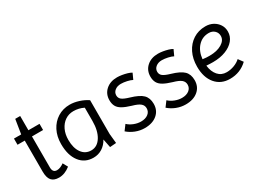

<svg xmlns="http://www.w3.org/2000/svg" viewBox="-43 -1193 2327 1750"><g transform="rotate(-30 1120.5 -318.0)"><path d="M209 14Q155 14 130 -15.5Q105 -45 105 -109V-435H29V-500H105L129 -650H181V-500H298V-435H181V-109Q181 -54 226 -54Q260 -54 300 -83L328 -32Q270 14 209 14Z M572 14Q481 14 428.5 -54.5Q376 -123 376 -241Q376 -321 407.5 -382.5Q439 -444 495 -479Q551 -514 622 -514Q668 -514 717.5 -498Q767 -482 805 -456V-100L815 0L749 5L731 -85Q705 -38 664 -12Q623 14 572 14ZM587 -54Q651 -54 690 -116.5Q729 -179 729 -282V-421Q679 -446 622 -446Q573 -446 534.5 -420Q496 -394 474 -347.5Q452 -301 452 -241Q452 -155 488.5 -104.5Q525 -54 587 -54Z M1111 14Q1062 14 1016 -4Q970 -22 935 -53L976 -108Q1001 -84 1038 -69.5Q1075 -55 1111 -55Q1158 -55 1186.5 -77Q1215 -99 1215 -135Q1215 -166 1191 -186Q1167 -206 1109 -222Q1052 -239 1018.5 -258Q985 -277 971 -303.5Q957 -330 957 -367Q957 -432 1002.5 -473Q1048 -514 1121 -514Q1144 -514 1171.5 -509.5Q1199 -505 1224.5 -497.5Q1250 -490 1266 -480L1238 -419Q1218 -430 1184 -437.5Q1150 -445 1121 -445Q1083 -445 1058 -425Q1033 -405 1033 -374Q1033 -346 1054.5 -329Q1076 -312 1131 -296Q1220 -270 1255.5 -235Q1291 -200 1291 -138Q1291 -69 1242 -27.5Q1193 14 1111 14Z M1542 14Q1493 14 1447 -4Q1401 -22 1366 -53L1407 -108Q1432 -84 1469 -69.5Q1506 -55 1542 -55Q1589 -55 1617.5 -77Q1646 -99 1646 -135Q1646 -166 1622 -186Q1598 -206 1540 -222Q1483 -239 1449.5 -258Q1416 -277 1402 -303.5Q1388 -330 1388 -367Q1388 -432 1433.5 -473Q1479 -514 1552 -514Q1575 -514 1602.5 -509.5Q1630 -505 1655.5 -497.5Q1681 -490 1697 -480L1669 -419Q1649 -430 1615 -437.5Q1581 -445 1552 -445Q1514 -445 1489 -425Q1464 -405 1464 -374Q1464 -346 1485.5 -329Q1507 -312 1562 -296Q1651 -270 1686.5 -235Q1722 -200 1722 -138Q1722 -69 1673 -27.5Q1624 14 1542 14Z M2009 14Q1914 14 1858 -52.5Q1802 -119 1802 -232Q1802 -315 1833.5 -378.5Q1865 -442 1921 -478Q1977 -514 2050 -514Q2095 -514 2130 -495Q2165 -476 2185.5 -444Q2206 -412 2206 -371Q2206 -320 2173.5 -280.5Q2141 -241 2083 -218.5Q2025 -196 1950 -196Q1915 -196 1880 -199Q1888 -132 1922.5 -93Q1957 -54 2012 -54Q2052 -54 2091 -68.5Q2130 -83 2157 -108L2193 -59Q2117 14 2009 14ZM1952 -262Q2030 -262 2080 -292Q2130 -322 2130 -368Q2130 -402 2106.5 -424Q2083 -446 2047 -446Q1978 -446 1932.5 -396.5Q1887 -347 1879 -267Q1899 -264 1917 -263Q1935 -262 1952 -262Z"/></g></svg>

Font: Imprima
Style: Regular
Weight: 400
Designer: Eduardo Tunni
Foundry: Eduardo Tunni
Version: Version 1.002; ttfautohint (v1.8.4.7-5d5b);gftools[0.9.23]